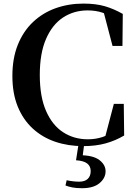

<svg xmlns="http://www.w3.org/2000/svg" viewBox="-20 -779 742 1048"><path d="M434.5 18.6Q351.6 18.6 281.4 -5.3Q211.1 -29.2 158.5 -77.6Q105.9 -126.1 76.7 -197.7Q47.6 -269.4 47.6 -364.6Q47.6 -461.1 77.4 -534.9Q107.2 -608.8 160.3 -659Q213.4 -709.1 284 -734.3Q354.6 -759.4 435.2 -759.4Q503 -759.4 552.5 -745Q601.9 -730.5 650.2 -703L648.4 -528.3H594.2L541.9 -727.8L613.9 -703.5V-670Q575.2 -697.9 538.8 -710.1Q502.3 -722.2 458.1 -722.2Q383.8 -722.2 324.7 -683.8Q265.7 -645.4 231.5 -567Q197.2 -488.7 197.2 -369.8Q197.2 -250.8 231.7 -172.7Q266.1 -94.6 325.3 -56.7Q384.4 -18.7 459.4 -18.7Q502.8 -18.7 540.8 -31.5Q578.8 -44.3 619.6 -74.1V-38.4L549.7 -15.3L601.5 -212.2H655.6L657.7 -39.3Q610.1 -11.2 556.2 3.7Q502.3 18.6 434.5 18.6ZM395 95.8 410.5 -3.9H441.1L430.1 81.7L414.2 68.1Q487.9 68.4 522.1 94.3Q556.3 120.2 556.3 156Q556.3 193 523.3 220.7Q490.4 248.3 427.9 248.3Q396.6 248.3 375.1 244.1Q353.6 239.9 337.4 233.4L343.9 204.8Q361.4 208.6 379 210.6Q396.6 212.6 411.8 212.6Q443.2 212.6 459.1 197.3Q475 182 475 154.6Q475 128.3 456 113.4Q436.9 98.5 395 95.8Z"/></svg>

Font: Noto Serif KR
Style: Regular
Weight: 200
Designer: Ryoko NISHIZUKA 西塚涼子 (kana & ideographs); Frank Grießhammer (Latin, Greek & Cyrillic); Wenlong ZHANG 张文龙 (bopomofo); San
Foundry: Adobe
Version: Version 2.001;hotconv 1.1.0;makeotfexe 2.6.0